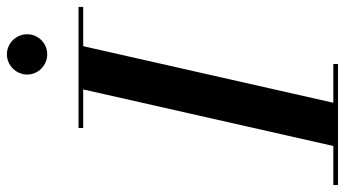

<svg xmlns="http://www.w3.org/2000/svg" viewBox="-282 -756 997 555"><g transform="rotate(-90 216.5 -478.5)"><path d="M278.5 -898.5C278.5 -866.5 305 -840.5 337 -840.5C369 -840.5 395 -866.5 395 -898.5C395 -930.5 369 -957 337 -957C305 -957 278.5 -930.5 278.5 -898.5ZM-41 -13.5V0H309V-13.5H197L360.5 -736.5H474V-750H124V-736.5H235.5L72 -13.5Z"/></g></svg>

Font: Bodoni* 16pt Medium
Style: Italic
Weight: 500
Italic angle: -13°
Version: Version 2.3